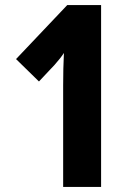

<svg xmlns="http://www.w3.org/2000/svg" viewBox="-20 -734 521 754"><path d="M377 0V-714H244L43 -502L133 -414L195 -480C210 -497 222 -512 231 -526C229 -486 228 -444 228 -398V0Z"/></svg>

Font: Noto Sans Armenian ExtraCondensed ExtraBold
Style: Regular
Weight: 800
Width: 2
Designer: Monotype Design Team
Foundry: Monotype Imaging Inc.
Version: Version 2.008